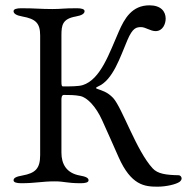

<svg xmlns="http://www.w3.org/2000/svg" viewBox="-20 -684 703 722"><path d="M220 -327C239 -327 261 -327 281 -323C308 -318 341 -283 364 -232C384 -187 407 -137 426 -93C473 13 524 18 572 18C606 18 642 9 655 0C659 -3 663 -8 663 -13C663 -19 658 -25 652 -25C605 -26 573 -30 554 -51C493 -117 440 -277 406 -315C384 -339 361 -344 348 -349C341 -351 337 -354 349 -359C405 -383 432 -470 459 -533C479 -580 493 -582 511 -582C527 -582 546 -567 565 -567C592 -567 603 -594 603 -614C603 -641 585 -664 542 -664C476 -664 448 -614 427 -566C392 -487 359 -385 291 -364C276 -359 242 -359 217 -359C212 -359 211 -363 211 -378V-551C211 -590 215 -613 265 -622C288 -626 298 -633 298 -642C298 -650 286 -653 269 -653C215 -653 213 -650 177 -650C131 -650 114 -653 60 -653C43 -653 31 -650 31 -642C31 -633 41 -626 64 -622C114 -613 131 -597 131 -551V-101C131 -51 114 -33 64 -24C41 -20 31 -15 31 -6C31 2 43 5 60 5C114 5 137 -2 186 -2C224 -2 230 5 284 5C301 5 313 2 313 -6C313 -15 303 -20 280 -24C230 -33 211 -67 211 -110V-308C211 -314 211 -327 220 -327Z"/></svg>

Font: EB Garamond SC 08
Style: Regular
Weight: 400
Version: Version 0.016